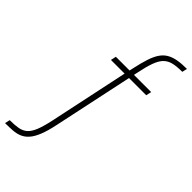

<svg xmlns="http://www.w3.org/2000/svg" viewBox="-444 -813 1073 1073"><g transform="rotate(45 92.5 -276.5)"><path d="M-160 190 -153 160Q-114 160 -86.5 155Q-59 150 -40.5 133.5Q-22 117 -8.5 83.5Q5 50 17 -6L117 -478H9L16 -510H134L121 -495L130 -535Q141 -586 153 -622.5Q165 -659 181 -682.5Q197 -706 219.5 -719Q242 -732 272.5 -737.5Q303 -743 345 -743L338 -713Q296 -713 268 -706.5Q240 -700 221 -681.5Q202 -663 188.5 -626Q175 -589 163 -529L156 -495L150 -510H295L288 -478H152L52 -8Q40 50 25 87.5Q10 125 -8.5 146Q-27 167 -49.5 176.5Q-72 186 -99.5 188Q-127 190 -160 190Z"/></g></svg>

Font: Saira Thin
Style: Regular
Weight: 100
Designer: Hector Gatti with collaboration of the Omnibus-Type team
Foundry: Omnibus-Type
Version: Version 1.101